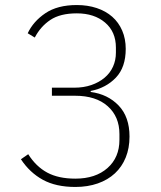

<svg xmlns="http://www.w3.org/2000/svg" viewBox="-20 -730 640 762"><path d="M275 -382Q312 -382 342.5 -392.5Q373 -403 395 -421.5Q417 -440 428.5 -465.5Q440 -491 440 -521V-541Q440 -604 397 -640.5Q354 -677 285 -677Q219 -677 180 -651Q141 -625 118 -581L90 -598Q112 -645 160 -677.5Q208 -710 285 -710Q328 -710 364 -698Q400 -686 425.5 -663.5Q451 -641 465 -608.5Q479 -576 479 -536Q479 -463 440 -422Q401 -381 340 -369V-365Q408 -356 451 -311Q494 -266 494 -188Q494 -142 479 -105Q464 -68 436 -42Q408 -16 368 -2Q328 12 279 12Q202 12 150 -16.5Q98 -45 63 -98L92 -118Q123 -69 167.5 -45Q212 -21 279 -21Q359 -21 406.5 -63Q454 -105 454 -175V-198Q454 -267 407.5 -308.5Q361 -350 278 -350H186V-382Z"/></svg>

Font: IBM Plex Sans ExtLt
Style: Regular
Weight: 200
Designer: Mike Abbink, Paul van der Laan, Pieter van Rosmalen
Foundry: Bold Monday
Version: Version 3.005